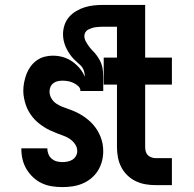

<svg xmlns="http://www.w3.org/2000/svg" viewBox="-20 -755 790 783"><path d="M234 8Q212 8 190.5 4.5Q169 1 150 -8Q131 -17 115 -32Q99 -47 88 -65.5Q77 -84 72 -105Q67 -126 67 -148V-150H173V-149Q173 -138 177.5 -126.5Q182 -115 191 -107.5Q200 -100 211 -97Q222 -94 234 -94Q244 -94 255 -96Q266 -98 275 -103.5Q284 -109 289.5 -118.5Q295 -128 295 -139Q295 -154 286.5 -166.5Q278 -179 266 -187.5Q254 -196 240 -201Q226 -206 212 -211.5Q198 -217 185 -223Q172 -229 159.5 -237Q147 -245 135.5 -254.5Q124 -264 114.5 -275.5Q105 -287 97.5 -300Q90 -313 85.5 -326.5Q81 -340 78 -355Q75 -370 75 -384Q75 -402 78.5 -419.5Q82 -437 88 -453Q94 -469 104.5 -483.5Q115 -498 129.5 -508.5Q144 -519 161 -523.5Q178 -528 195 -528Q216 -528 236 -522.5Q256 -517 273.5 -505Q291 -493 304.5 -477Q318 -461 326 -442Q326 -455 322 -467Q318 -479 309 -488Q300 -497 290.5 -505Q281 -513 273 -523Q265 -533 258.5 -543.5Q252 -554 247 -566Q242 -578 239.5 -590.5Q237 -603 237 -615Q237 -634 243 -652.5Q249 -671 261.5 -685.5Q274 -700 291 -710Q308 -720 326 -725.5Q344 -731 363 -733Q382 -735 401 -735H515V-646H401Q393 -646 385 -645.5Q377 -645 369.5 -644Q362 -643 354.5 -640.5Q347 -638 340 -634.5Q333 -631 328.5 -624Q324 -617 324 -609Q324 -597 330 -586Q336 -575 343 -565.5Q350 -556 358.5 -547.5Q367 -539 374 -529.5Q381 -520 387 -509Q393 -498 396 -486.5Q399 -475 400 -463Q401 -451 401 -439V-384H308Q308 -396 299 -404Q290 -412 279.5 -417Q269 -422 257.5 -424Q246 -426 235 -426Q225 -426 215.5 -424Q206 -422 198 -416Q190 -410 186 -401Q182 -392 182 -382Q182 -367 189.5 -354Q197 -341 209.5 -332.5Q222 -324 235.5 -319Q249 -314 263 -309Q277 -304 290 -298Q303 -292 315.5 -284Q328 -276 339.5 -266.5Q351 -257 360.5 -246Q370 -235 377.5 -222.5Q385 -210 390.5 -196Q396 -182 398.5 -167.5Q401 -153 401 -138Q401 -117 395.5 -96.5Q390 -76 379 -58.5Q368 -41 351.5 -27.5Q335 -14 315.5 -6Q296 2 275.5 5Q255 8 234 8ZM615 0Q594 0 573.5 -3.5Q553 -7 534 -16Q515 -25 499.5 -40Q484 -55 474.5 -73.5Q465 -92 461 -113Q457 -134 457 -155V-410H403V-520H457V-735H572V-520H681V-410H572V-155Q572 -146 574.5 -137Q577 -128 583 -122Q589 -116 598 -113Q607 -110 615 -110H681V0Z"/></svg>

Font: Iosevka Aile Extrabold
Style: Regular
Weight: 800
Designer: Belleve Invis
Foundry: Belleve Invis
Version: Version 27.3.5; ttfautohint (v1.8.4)